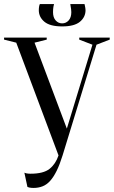

<svg xmlns="http://www.w3.org/2000/svg" viewBox="-30 -885 560 945"><path d="M276 -770Q295 -770 308 -784.5Q321 -799 321 -825Q321 -833 320 -839.5Q319 -846 318 -852Q317 -858 316 -865H386Q387 -861 388 -856Q389 -851 390 -845.5Q391 -840 391 -835Q391 -801 363.5 -778Q336 -755 276 -755Q216 -755 188.5 -778Q161 -801 161 -835Q161 -840 161.5 -845.5Q162 -851 163 -856Q164 -861 166 -865H236Q234 -858 233 -852Q232 -846 231.5 -839.5Q231 -833 231 -825Q231 -799 244 -784.5Q257 -770 276 -770ZM299 -252 425 -665 360 -690V-700H510V-690L445 -665L278 -120Q264 -75 249 -44.5Q234 -14 217 5Q200 24 179.5 32Q159 40 135 40Q129 40 124 39.5Q119 39 114 38Q109 37 105 35L90 -35Q94 -33 99 -32Q104 -31 109 -30.5Q114 -30 120 -30Q184 -30 214 -54Q244 -78 258 -120L50 -675L-10 -690V-700H200V-690L140 -675Z"/></svg>

Font: Oranienbaum
Style: Regular
Weight: 400
Designer: Oleg Pospelov and Jovanny Lemonad
Foundry: Oleg Pospelov and jovanny Lemonad
Version: Version 1.001; ttfautohint (v0.91) -l 8 -r 50 -G 200 -x 0 -w